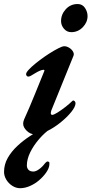

<svg xmlns="http://www.w3.org/2000/svg" viewBox="-92 -667 463 973"><path d="M85.7 14Q62.1 14 43.7 -4Q25.4 -21.9 25.4 -39.7Q25.4 -44.5 26.3 -49.7Q27.2 -55 30 -61.4Q58.7 -124.7 83.8 -187.2Q109 -249.6 132.6 -307.1Q135 -313.3 128.4 -313.3Q121 -313.3 110.1 -308.6Q99.3 -304 87.8 -297Q76.4 -290.1 65.2 -283.5Q52 -276.2 46.2 -280.3Q40.3 -284.3 40.3 -291.8Q40.3 -299.3 53.6 -313.7Q66.8 -328.1 88.1 -345.4Q109.4 -362.8 134.1 -380Q158.9 -397.1 182.2 -410.6Q205.5 -424.1 221.5 -430.2Q236.2 -435.9 251.8 -428.6Q267.4 -421.4 276.1 -408.7Q284.9 -396 280.5 -384.5L168.3 -107.8Q166.8 -103.9 166.1 -99.6Q165.4 -95.4 165.4 -92.7Q165.4 -89 167.6 -86.9Q169.8 -84.8 172.4 -84.8Q180.6 -84.8 199.5 -96.7Q218.3 -108.5 239.2 -124.7Q260.1 -141 274.2 -155Q277 -157.9 278.2 -157.9Q283.5 -157.9 287.1 -153.5Q290.7 -149.1 290.7 -143.8Q290.7 -126.2 269.3 -99.7Q247.8 -73.1 215.6 -47Q183.4 -20.8 148.5 -3.4Q113.6 14 85.7 14ZM269.2 -504Q247 -504 232.2 -521.3Q217.4 -538.6 217.4 -560.2Q217.4 -594.2 241.4 -620.4Q265.5 -646.6 301.5 -646.6Q325.5 -646.6 338.6 -627Q351.7 -607.3 351.7 -585.6Q351.7 -554.1 327.5 -529Q303.3 -504 269.2 -504ZM10.3 286.8Q-11 286.8 -30.1 274.4Q-49.2 261.9 -60.4 242.9Q-71.5 224 -71.5 204.5Q-71.5 166.2 -52.7 133.3Q-33.9 100.4 -4.1 72.7Q25.8 44.9 60.2 22.5Q94.6 0.2 126.8 -18H167.7Q134.8 4.7 106.5 37.4Q78.2 70.1 61.1 105Q44.1 139.9 44.1 171.6Q44.1 184.6 52.3 193.5Q60.5 202.3 77 202.3Q89.7 202.3 105.9 190.7Q122.2 179.1 134.4 162.5Q136.4 160.5 139.3 157.2Q142.1 154 145.6 152.1Q149.1 150.3 152.4 152.3Q158.2 152.7 158.3 158.9Q158.4 165.2 158 169.8Q155.7 187.8 141.4 208.2Q127.1 228.5 106 246.6Q84.9 264.6 59.8 275.6Q34.6 286.6 10.3 286.8Z"/></svg>

Font: EB Garamond
Style: Italic
Weight: 400
Italic angle: -17.2°
Designer: Georg Duffner and Octavio Pardo
Foundry: Georg Duffner
Version: Version 1.001